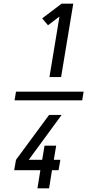

<svg xmlns="http://www.w3.org/2000/svg" viewBox="-20 -868 540 1056"><path d="M60 -316 68 -364H440L432 -316ZM252 -444 307 -777 244 -729 212 -767 319 -848H383L316 -444ZM186 168 202 68H58L68 11L250 -236H319L138 11H212L225 -67H289L276 11H312L302 68H266L250 168Z"/></svg>

Font: Iosevka
Style: Italic
Weight: 400
Italic angle: -9°
Monospace: yes
Designer: Belleve Invis
Foundry: Belleve Invis
Version: Version 32.5.0; ttfautohint (v1.8.4)